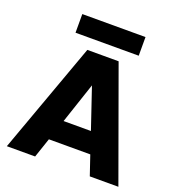

<svg xmlns="http://www.w3.org/2000/svg" viewBox="-156 -1017 1049 1142"><g transform="rotate(20 368.5 -446.0)"><path d="M499 -124H237L195 0H16L270 -702H468L722 0H541ZM455 -256 368 -513 282 -256ZM569 -892V-774H169V-892Z"/></g></svg>

Font: Fz Poppins
Style: Bold
Weight: 700
Designer: Ninad Kale (Devanagari), Jonny Pinhorn (Latin)
Foundry: Indian Type Foundry
Version: Vit hóa bi Vntype.Com & FontZin.Com